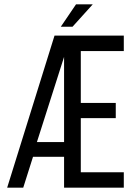

<svg xmlns="http://www.w3.org/2000/svg" viewBox="-20 -864 644 884"><path d="M407 -844H330L260 -741H314ZM513 -390H352V-629H550V-700H231L13 0H87L132 -142H275V0H550V-71H352V-320H513ZM150 -210 275 -602V-210Z"/></svg>

Font: Bebas Neue Regular two
Style: Regular2
Weight: 400
Designer: Ryoichi Tsunekawa & LGV (GE)
Foundry: Free Software Foundation, Inc.
Version: Version 1.003 August 13, 2016